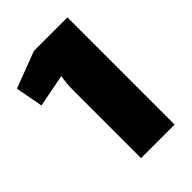

<svg xmlns="http://www.w3.org/2000/svg" viewBox="-204 -782 874 874"><g transform="rotate(-45 233.0 -345.0)"><path d="M394 0H178V-432Q178 -487 186 -521L27 -490L2 -623L178 -690H394Z"/></g></svg>

Font: Exo 2.0 Black
Style: Regular
Weight: 900
Designer: Natanael Gama
Version: Version 1.001;PS 001.001;hotconv 1.0.70;makeotf.lib2.5.58329